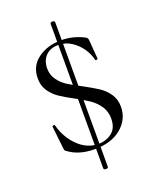

<svg xmlns="http://www.w3.org/2000/svg" viewBox="-129 -644 669 829"><g transform="rotate(-20 205.5 -230.0)"><path d="M214 -569Q218 -569 221 -567Q224 -565 224 -561V102Q224 109 214 109Q203 109 203 102V-561Q203 -565 206 -567Q209 -569 214 -569ZM241 -261Q282 -239 307 -222.5Q332 -206 349 -181Q366 -156 366 -122Q366 -65 320.5 -26.5Q275 12 198 12Q125 12 79 -23Q74 -25 72.5 -29Q71 -33 70 -42L59 -141Q58 -145 64 -146Q70 -147 71 -143Q86 -85 127 -44.5Q168 -4 220 -4Q256 -4 282.5 -24.5Q309 -45 309 -89Q309 -121 292.5 -145.5Q276 -170 252 -186.5Q228 -203 189 -224Q149 -245 125.5 -261.5Q102 -278 86 -302Q70 -326 70 -359Q70 -416 114 -448Q158 -480 221 -480Q273 -480 320 -457Q329 -452 331.5 -449.5Q334 -447 335 -440L342 -353Q342 -349 336.5 -348Q331 -347 330 -351Q325 -376 307.5 -402.5Q290 -429 262.5 -447Q235 -465 203 -465Q165 -465 144 -443Q123 -421 123 -386Q123 -356 139 -333.5Q155 -311 178.5 -296Q202 -281 241 -261Z"/></g></svg>

Font: Cormorant Unicase
Style: Regular
Weight: 400
Designer: Christian Thalmann (Catharsis Fonts)
Foundry: Catharsis Fonts
Version: Version 4.000